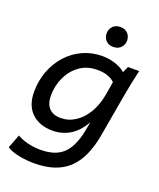

<svg xmlns="http://www.w3.org/2000/svg" viewBox="-164 -802 920 1112"><g transform="rotate(20 296.0 -246.5)"><path d="M183 210Q135 210 88.5 201Q42 192 13 173L45 89Q109 124 191 124Q279 124 327 80.5Q375 37 396 -63L408 -125Q372 -62 324 -33Q276 -4 217 -4Q137 -4 89 -49.5Q41 -95 41 -180Q41 -249 64 -309Q87 -369 128 -414Q169 -459 224 -484Q279 -509 343 -509Q386 -509 424.5 -496Q463 -483 486 -462L503 -500H572Q561 -452 552 -408.5Q543 -365 536 -323L493 -77Q467 72 392.5 141Q318 210 183 210ZM237 -89Q285 -89 326.5 -116Q368 -143 396.5 -191Q425 -239 437 -304L451 -388Q413 -424 344 -424Q280 -424 234.5 -391Q189 -358 164.5 -305Q140 -252 140 -193Q140 -142 165 -115.5Q190 -89 237 -89ZM382 -580Q353 -580 336.5 -598Q320 -616 320 -641Q320 -667 337 -685Q354 -703 383 -703Q413 -703 429.5 -685Q446 -667 446 -641Q446 -616 429 -598Q412 -580 382 -580Z"/></g></svg>

Font: Livvic Medium
Style: Italic
Weight: 500
Italic angle: -10°
Designer: Jacques Le Bailly, Baron von Fonthausen
Version: Version 1.001; ttfautohint (v1.8.2)